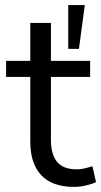

<svg xmlns="http://www.w3.org/2000/svg" viewBox="-20 -725 397 754"><path d="M271 9Q185 9 142 -37Q99 -83 99 -168V-423H4V-486H99V-635H180V-486H334V-423H180V-176Q180 -119 204 -89.5Q228 -60 282 -60Q298 -60 314 -64Q330 -68 343 -72L357 -10Q344 -3 319 3Q294 9 271 9ZM248 -533V-705H313L290 -533Z"/></svg>

Font: NunitoSans1
Style: Book
Weight: 400
Designer: Vernon Adams
Foundry: Vernon Adams
Version: Version 3.101;gftools[0.9.27]